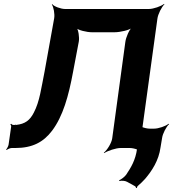

<svg xmlns="http://www.w3.org/2000/svg" viewBox="-20 -757 885 982"><path d="M741 -711H313C291 -711 256 -724 247 -736L245 -734C254 -722 261 -685 257 -663L208 -391C191 -307 183 -238 153 -181C133 -142 109 -123 62 -118C61 -118 56 -120 56 -120L58 -116L56 -118H48C43 -118 39 -122 37 -124L33 -121C35 -119 38 -113 37 -109L24 -18C23 -10 16 3 11 8L13 10C19 6 32 0 40 0H58C146 0 202 -30 246 -88C302 -162 331 -266 354 -391L383 -544C387 -566 381 -605 371 -617L368 -615C378 -603 423 -592 451 -592H565C595 -592 643 -603 657 -616L656 -618C641 -606 624 -566 621 -542L554 -50C551 -26 528 11 511 24L513 26C531 14 573 0 597 0H644C668 0 703 14 714 26L717 24C707 11 698 -26 701 -50L785 -661C788 -685 807 -722 821 -735L819 -737C804 -725 765 -711 741 -711ZM630 173 670 195C673 196 676 202 676 205L680 204C680 201 683 195 686 193C698 183 710 171 722 158C757 117 792 64 801 -3L809 -51C812 -74 831 -110 845 -122L842 -124C828 -112 791 -99 768 -99H746C722 -99 686 -113 675 -125L673 -123C683 -110 692 -73 689 -49L681 4C673 62 650 100 625 137C617 148 598 162 589 165L591 169C600 166 620 167 630 173Z"/></svg>

Font: Asimov
Style: EdgeWideIt
Weight: 500
Designer: Google
Version: Version 2.000980: 2014